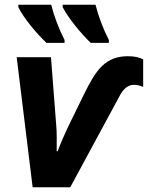

<svg xmlns="http://www.w3.org/2000/svg" viewBox="-20 -786 621 806"><path d="M50 -546 117 0H275L482 -383C494 -406 513 -430 542 -430C555 -430 568 -427 581 -421V-537C563 -546 542 -550 517 -550C424 -550 384 -495 334 -393L267 -256C254 -229 234 -184 222 -151H218C218 -188 219 -233 216 -260L194 -546ZM57 -766V-756C79 -710 134 -645 175 -606H251V-618C226 -667 206 -721 195 -766ZM243 -766V-756C267 -710 319 -646 361 -606H437V-618C412 -667 392 -721 381 -766Z"/></svg>

Font: BC Sans
Style: Bold Italic
Weight: 700
Italic angle: -12°
Designer: Monotype Design Team
Province of B.C.
Foundry: Monotype Imaging Inc.
Version: Version 2.000;GOOG;noto-source:20170915:90ef993387c0